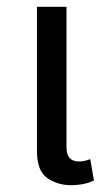

<svg xmlns="http://www.w3.org/2000/svg" viewBox="-20 -537 318 566"><path d="M190 9Q150 9 119.5 -12Q89 -33 89 -91V-517H176V-102Q176 -61 213 -61Q229 -61 246 -68L257 -5Q240 3 223 6Q206 9 190 9Z"/></svg>

Font: Noto Sans Thai UI SemCond
Style: Regular
Weight: 400
Width: 4
Designer: Monotype Design Team
Foundry: Monotype Imaging Inc.
Version: Version 2.000